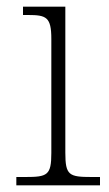

<svg xmlns="http://www.w3.org/2000/svg" viewBox="-20 -556 328 576"><path d="M29 0H280V-25H255C187 -25 176 -30 176 -98V-536H49V-511H64C119 -511 134 -505 134 -439V-97C134 -30 122 -25 56 -25H29Z"/></svg>

Font: Noto Serif Telugu ExtraLight
Style: Regular
Weight: 200
Designer: Jelle Bosma - Monotype Design Team
Foundry: Monotype Imaging Inc.
Version: Version 2.005